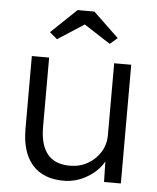

<svg xmlns="http://www.w3.org/2000/svg" viewBox="-53 -786 688 841"><g transform="rotate(5 291.0 -365.0)"><path d="M258 10Q168 10 120 -44.5Q72 -99 72 -203V-522H148V-218Q148 -58 279 -58Q323 -58 358 -78Q393 -98 413.5 -131.5Q434 -165 434 -205V-522H509V0H435L433 -90Q409 -47 360.5 -18.5Q312 10 258 10ZM175 -605 142 -633 254 -740H328L440 -633L407 -605L291 -680Z"/></g></svg>

Font: Lexend Light
Style: Regular
Weight: 300
Designer: Bonnie Shaver-Troup, Thomas Jockin
Foundry: Lexend
Version: Version 1.007; ttfautohint (v1.8.3)